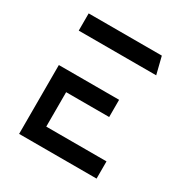

<svg xmlns="http://www.w3.org/2000/svg" viewBox="-161 -833 933 966"><g transform="rotate(30 305.0 -350.0)"><path d="M430 -400V-300H180V-100H530V0H80V-400ZM80 -700H505L530 -600H80Z"/></g></svg>

Font: Skate blade
Style: Regular
Weight: 400
Italic angle: -7°
Designer: Valerio Brotto (Silverblur_type)
Version: Version 2.001